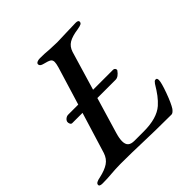

<svg xmlns="http://www.w3.org/2000/svg" viewBox="-198 -801 952 952"><g transform="rotate(-45 278.0 -324.5)"><path d="M555 -160Q555 -142 535.5 -88.5Q516 -35 501 -12Q488 5 478 5Q415 5 367.5 4Q320 3 289 2Q201 -1 126 -1Q110 -1 90.5 0Q71 1 61 2Q30 5 -5 5Q-28 5 -26 -7Q-26 -20 7 -26Q48 -35 72 -51Q96 -67 106 -98L172 -313H100Q93 -313 89.5 -320.5Q86 -328 87 -335Q89 -344 97.5 -350.5Q106 -357 116 -357H186L247 -557Q253 -578 253 -589Q253 -603 243 -609Q233 -615 208 -621Q186 -626 186 -639Q186 -646 194 -650Q202 -654 214 -654Q248 -654 277 -651Q313 -649 331 -649Q352 -649 394 -651Q438 -653 463 -653Q482 -653 482 -643Q482 -634 474 -630Q466 -626 448 -623Q405 -617 382.5 -603.5Q360 -590 351 -562L290 -357H430Q436 -357 440 -353Q444 -349 444 -343L443 -340Q424 -313 404 -313H276L220 -125Q211 -95 211 -75Q211 -53 222 -43Q233 -33 257 -33H321Q414 -33 460 -73Q479 -90 494.5 -110.5Q510 -131 528 -161Q533 -168 536.5 -171Q540 -174 546 -174Q555 -174 555 -160Z"/></g></svg>

Font: EB Garamond Medium
Style: Italic
Weight: 500
Italic angle: -17.2°
Designer: Georg Duffner and Octavio Pardo
Foundry: Georg Duffner
Version: Version 1.000